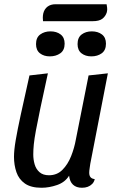

<svg xmlns="http://www.w3.org/2000/svg" viewBox="-20 -866 559 906"><path d="M176 20Q126 20 97.5 0Q69 -20 57.5 -53.5Q46 -87 46 -126Q46 -157 54 -204Q62 -251 78 -325Q94 -399 119 -510L206 -520Q184 -420 170.5 -355.5Q157 -291 149.5 -250.5Q142 -210 139.5 -184.5Q137 -159 137 -137Q137 -113 143.5 -90.5Q150 -68 166.5 -53.5Q183 -39 211 -39Q249 -39 274.5 -64.5Q300 -90 315.5 -129Q331 -168 338 -208L398 -510L489 -520L406 -93Q405 -84 403 -72Q401 -60 401 -51Q401 -37 407.5 -29.5Q414 -22 427 -21Q424 -7 415 2Q406 11 394 15.5Q382 20 367 20Q340 20 324.5 5.5Q309 -9 306 -37Q287 -6 249.5 7Q212 20 176 20ZM183 -766Q182 -773 182 -782.5Q182 -792 184 -802Q189 -823 204 -834.5Q219 -846 242 -846H483Q484 -839 485.5 -829.5Q487 -820 484 -808Q478 -789 463 -777.5Q448 -766 417 -766ZM215 -600Q187 -600 168.5 -614.5Q150 -629 150 -658Q150 -689 170 -703.5Q190 -718 218 -718Q247 -718 266 -703.5Q285 -689 285 -660Q285 -629 264.5 -614.5Q244 -600 215 -600ZM411 -600Q383 -600 364.5 -614.5Q346 -629 346 -658Q346 -689 365.5 -703.5Q385 -718 413 -718Q442 -718 461 -703.5Q480 -689 480 -660Q480 -629 460 -614.5Q440 -600 411 -600Z"/></svg>

Font: Sansita Swashed Light
Style: Regular
Weight: 300
Designer: Pablo Cosgaya
Foundry: Omnibus-Type
Version: Version 1.003